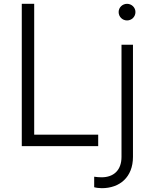

<svg xmlns="http://www.w3.org/2000/svg" viewBox="-20 -765 797 1005"><path d="M94 0H494V-60H159V-745H94ZM473 215C483 218 500 220 513 220C606 220 676 163 676 56V-531H616V56C616 127 574 163 512 163C500 163 486 162 473 160ZM601 -702C601 -677 621 -658 645 -658C669 -658 689 -677 689 -702C689 -726 669 -745 645 -745C621 -745 601 -726 601 -702Z"/></svg>

Font: Mluvka Light
Style: Regular
Weight: 300
Designer: Modified by Jiří Krblich, Original typeface by Gumpita Rahayu
Foundry: Gumpita Rahayu & Jiří Krblich
Version: Version 2.000;Glyphs 3.1.1 (3134)